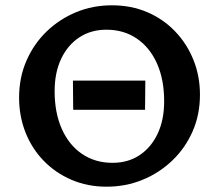

<svg xmlns="http://www.w3.org/2000/svg" viewBox="-20 -691 825 724"><path d="M382 13Q310 13 249.5 -13Q189 -39 144.5 -85Q100 -131 76 -192Q52 -253 52 -323Q52 -398 79.5 -461.5Q107 -525 155.5 -572Q204 -619 267 -645Q330 -671 402 -671Q475 -671 535.5 -645Q596 -619 640.5 -572.5Q685 -526 709.5 -465Q734 -404 734 -334Q734 -259 706.5 -196Q679 -133 630 -86Q581 -39 517.5 -13Q454 13 382 13ZM404 -77Q463 -77 506.5 -106Q550 -135 574.5 -187Q599 -239 599 -309Q599 -391 572 -451.5Q545 -512 496 -545.5Q447 -579 381 -579Q323 -579 279 -550Q235 -521 210.5 -469Q186 -417 186 -347Q186 -266 213 -205Q240 -144 289.5 -110.5Q339 -77 404 -77ZM256 -277 255 -387H528L527 -277Z"/></svg>

Font: Ysabeau Office
Style: Bold
Weight: 700
Designer: Christian Thalmann (Catharsis Fonts)
Version: Version 2.001;gftools[0.9.30]; featfreeze: tnum,lnum,ss02